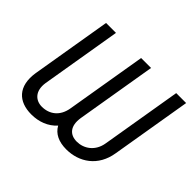

<svg xmlns="http://www.w3.org/2000/svg" viewBox="-159 -961 1204 1204"><g transform="rotate(45 443.0 -358.5)"><path d="M73.9 -193.2C52.6 -56.8 123.6 9.9 237.2 9.9C304 9.9 363.6 -12.8 406.2 -59.7C431.8 -12.8 481.5 9.9 546.9 9.9C660.5 9.9 762.8 -56.8 784.1 -193.2L873.6 -727.3H785.5L696 -193.2C683.2 -110.8 620.7 -71 559.7 -71C498.6 -71 460.2 -110.8 473 -193.2L562.5 -727.3H474.4L384.9 -193.2C372.2 -110.8 316.8 -71 250 -71C194.6 -71 149.1 -110.8 161.9 -193.2L251.4 -727.3H163.4Z"/></g></svg>

Font: Magic Ui Pro
Style: Italic
Weight: 400
Italic angle: -9.39999°
Designer: Stefan Endress, Andreas Faust
Version: Version 1.000;FEAKit 1.0